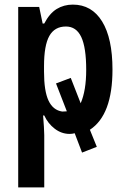

<svg xmlns="http://www.w3.org/2000/svg" viewBox="-20 -573 546 833"><path d="M282 8Q247 8 217.5 -14.5Q188 -37 172 -72H167Q169 -44 170.5 -23Q172 -2 172 13V240H59V-543H150L165 -471H172Q195 -515 226 -534Q257 -553 296 -553Q378 -553 423 -480Q468 -407 468 -271Q468 -74 370 -10L400 64L336 89L304 5Q294 8 282 8ZM266 -458Q217 -458 194 -417Q171 -376 171 -286V-262Q171 -178 190.5 -136.5Q210 -95 250 -89Q261 -89 270 -90L223 -211L287 -235L330 -125Q354 -180 354 -270Q354 -367 332.5 -412.5Q311 -458 266 -458Z"/></svg>

Font: Noto Sans ExtraCondensed SemiBold
Style: Regular
Weight: 600
Width: 2
Designer: Monotype Design Team
Foundry: Monotype Imaging Inc.
Version: Version 2.013; ttfautohint (v1.8.4.7-5d5b)